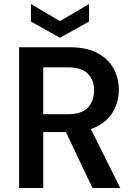

<svg xmlns="http://www.w3.org/2000/svg" viewBox="-20 -935 667 955"><path d="M75 0V-700H326Q410 -700 464 -671.5Q518 -643 544.5 -595.5Q571 -548 571 -488Q571 -432 545 -384Q519 -336 464.5 -307Q410 -278 324 -278H195V0ZM440 0 293 -309H424L578 0ZM195 -367H319Q385 -367 416.5 -399.5Q448 -432 448 -485Q448 -537 417 -568.5Q386 -600 318 -600H195ZM278 -747 134 -828V-915L278 -830L423 -915V-828Z"/></svg>

Font: DM Sans 9pt
Style: Semibold
Weight: 600
Designer: Colophon Foundry, Jonny Pinhorn
Foundry: Colophon Foundry
Version: Version 4.004;gftools[0.9.30]